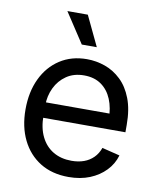

<svg xmlns="http://www.w3.org/2000/svg" viewBox="-86 -825 749 904"><g transform="rotate(10 289.0 -372.5)"><path d="M303.2 11.7Q224.1 11.7 167.2 -23.4Q110.4 -58.6 79.6 -121.3Q48.8 -184.1 48.8 -267.1Q48.8 -350.6 79.1 -414.3Q109.4 -478 164.6 -513.9Q219.7 -549.8 293.5 -549.8Q337.9 -549.8 380.1 -534.9Q422.4 -520 456.5 -487.5Q490.7 -455.1 510.7 -403.1Q530.8 -351.1 530.8 -277.3V-242.2H106.9V-315.9H483.4L442.9 -289.1Q442.9 -342.8 425.8 -384Q408.7 -425.3 375.5 -448.7Q342.3 -472.2 293.5 -472.2Q244.1 -472.2 209.2 -448.2Q174.3 -424.3 155.8 -385.5Q137.2 -346.7 137.2 -301.8V-253.9Q137.2 -193.8 158 -151.9Q178.7 -109.9 216.1 -87.9Q253.4 -65.9 303.7 -65.9Q336.4 -65.9 362.8 -75.4Q389.2 -85 408.2 -104Q427.2 -123 437 -150.9L522 -129.9Q509.8 -87.9 479.2 -56.2Q448.7 -24.4 404.1 -6.3Q359.4 11.7 303.2 11.7ZM256.8 -613.3 162.6 -756.8H260.3L328.6 -613.3Z"/></g></svg>

Font: Inter 16pt
Style: Regular
Weight: 400
Version: Version 4.001;git-66647c0bb